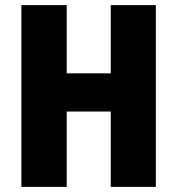

<svg xmlns="http://www.w3.org/2000/svg" viewBox="-20 -734 696 754"><path d="M592 0V-714H415V-446H242V-714H64V0H242V-296H415V0Z"/></svg>

Font: Noto Sans Devanagari UI Condensed Black
Style: Regular
Weight: 900
Width: 3
Designer: Jelle Bosma - Monotype Design Team
Foundry: Monotype Imaging Inc.
Version: Version 2.004